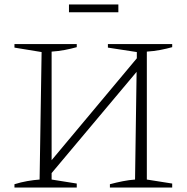

<svg xmlns="http://www.w3.org/2000/svg" viewBox="-20 -843 842 863"><path d="M45 0V-15Q74 -24 102.5 -29Q131 -34 158 -36L167 -609L45 -629V-645H325V-631Q300 -624 271.5 -618.5Q243 -613 212 -611V-123L595 -581V-609L465 -629V-645H754V-631Q729 -624 700.5 -618.5Q672 -613 640 -611V-36L754 -18V0H474V-15Q504 -23 532 -28.5Q560 -34 587 -36L594 -520L212 -65V-36L325 -18V0ZM290 -788V-823H512V-788Z"/></svg>

Font: Piazzolla SC ExtraLight
Style: Regular
Weight: 200
Designer: Juan Pablo del Peral
Foundry: Huerta Tipografica
Version: Version 1.330